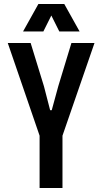

<svg xmlns="http://www.w3.org/2000/svg" viewBox="-20 -945 514 965"><path d="M179 0V-263L19 -729H134L201 -511L232 -391H240L273 -512L339 -729H455L294 -263V0ZM96 -787 173 -925H303L380 -787H278L238 -867L198 -787Z"/></svg>

Font: Hubot Sans Condensed SemiBold
Style: Regular
Weight: 600
Width: 3
Designer: Deni Anggara
Foundry: GitHub, Inc., Subsidiary of Microsoft Corporation
Version: Version 2.000